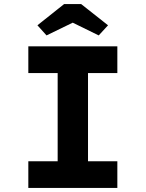

<svg xmlns="http://www.w3.org/2000/svg" viewBox="-20 -929 720 949"><path d="M120 0V-132H265V-568H120V-700H560V-568H415V-132H560V0ZM210 -754 165 -804 297 -909H381L514 -804L468 -754L325 -824H354Z"/></svg>

Font: Lexend Exa SemiBold
Style: Regular
Weight: 600
Designer: Bonnie Shaver-Troup, Thomas Jockin
Foundry: Lexend
Version: Version 1.007